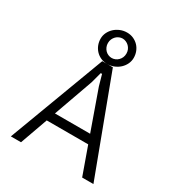

<svg xmlns="http://www.w3.org/2000/svg" viewBox="-219 -1098 1150 1239"><g transform="rotate(30 356.5 -478.0)"><path d="M664.1 0H580.1L506.8 -205.1H197.8L124.5 0H48.8L316.9 -715.3H396ZM221.2 -270.5H483.4L379.4 -563.5L356.9 -643.6H347.2L325.7 -563.5ZM290 -835.4Q290 -819.3 295.9 -805.9Q301.8 -792.5 311.3 -783Q320.8 -773.4 333.3 -768.3Q345.7 -763.2 358.4 -763.2Q371.6 -763.2 384 -768.3Q396.5 -773.4 406.2 -783Q416 -792.5 421.9 -805.9Q427.7 -819.3 427.7 -835.4Q427.7 -851.6 421.9 -864.7Q416 -877.9 406.2 -887.5Q396.5 -897 384 -902.3Q371.6 -907.7 358.4 -907.7Q345.7 -907.7 333.3 -902.3Q320.8 -897 311.3 -887.5Q301.8 -877.9 295.9 -864.7Q290 -851.6 290 -835.4ZM234.9 -836.4Q234.9 -860.4 245.1 -881.8Q255.4 -903.3 272.9 -919.7Q290.5 -936 314.2 -945.8Q337.9 -955.6 364.3 -955.6Q390.6 -955.6 412.4 -945.8Q434.1 -936 449.7 -919.7Q465.3 -903.3 473.9 -881.3Q482.4 -859.4 482.4 -835Q482.4 -811 472.2 -789.3Q461.9 -767.6 444.3 -751.2Q426.8 -734.9 403.1 -725.1Q379.4 -715.3 353 -715.3Q326.7 -715.3 304.9 -725.1Q283.2 -734.9 267.6 -751.5Q252 -768.1 243.4 -790Q234.9 -812 234.9 -836.4Z"/></g></svg>

Font: Proza Libre
Style: Light
Weight: 300
Designer: Jasper de Waard
Foundry: Jasper de Waard
Version: Version 1.000; ttfautohint (v1.4.1.8-43bc)